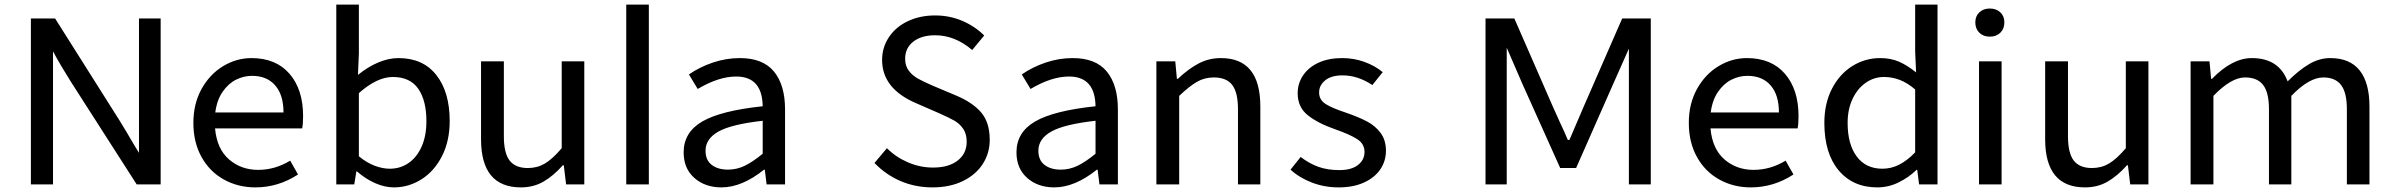

<svg xmlns="http://www.w3.org/2000/svg" viewBox="-20 -800 10384 833"><path d="M114 -720H219L500 -275Q526 -233 565 -166L583 -137V-358V-720H677V0H573L289 -443Q244 -514 210 -577V-366V0H114Z M819 -267Q819 -350 854.5 -414Q890 -478 948 -513Q1006 -548 1071 -548Q1177 -548 1236 -480Q1295 -412 1295 -296Q1295 -262 1291 -243H913Q921 -154 973.5 -108.5Q1026 -63 1100 -63Q1173 -63 1239 -103L1273 -43Q1187 13 1088 13Q1013 13 951.5 -21Q890 -55 854.5 -118.5Q819 -182 819 -267ZM1210 -312Q1210 -388 1174 -429.5Q1138 -471 1073 -471Q1038 -471 1004.5 -454.5Q971 -438 946 -402Q921 -366 914 -312Z M1529 -56H1526L1517 0H1439V-780H1537V-569L1533 -475Q1576 -510 1621 -529Q1666 -548 1709 -548Q1815 -548 1873 -474.5Q1931 -401 1931 -275Q1931 -188 1897.5 -122.5Q1864 -57 1808.5 -22Q1753 13 1689 13Q1650 13 1608.5 -5Q1567 -23 1529 -56ZM1830 -274Q1830 -364 1794.5 -415Q1759 -466 1684 -466Q1616 -466 1537 -396V-122Q1571 -94 1605.5 -81Q1640 -68 1671 -68Q1717 -68 1753 -93Q1789 -118 1809.5 -164.5Q1830 -211 1830 -274Z M2067 -196V-534H2166V-209Q2166 -136 2191 -103.5Q2216 -71 2270 -71Q2311 -71 2344 -90.5Q2377 -110 2417 -157V-534H2515V0H2436L2426 -83H2422Q2380 -36 2337 -11.5Q2294 13 2240 13Q2067 13 2067 -196Z M2697 -780H2795V0H2697Z M2946 -139Q2946 -226 3027 -273Q3108 -320 3289 -339Q3287 -468 3174 -468Q3098 -468 3007 -414L2969 -477Q3015 -509 3072.5 -528.5Q3130 -548 3190 -548Q3290 -548 3338 -489.5Q3386 -431 3386 -325V0H3306L3298 -64H3295Q3199 13 3110 13Q3039 13 2992.5 -28Q2946 -69 2946 -139ZM3289 -133V-276Q3154 -261 3097.5 -229.5Q3041 -198 3041 -146Q3041 -105 3068 -84.5Q3095 -64 3138 -64Q3176 -64 3210.5 -80.5Q3245 -97 3289 -133Z M3774 -93 3828 -157Q3867 -118 3919.5 -95.5Q3972 -73 4028 -73Q4096 -73 4135 -103.5Q4174 -134 4174 -185Q4174 -219 4159 -241Q4144 -263 4121.5 -276Q4099 -289 4056 -308L3953 -353Q3807 -416 3807 -540Q3807 -594 3836.5 -638.5Q3866 -683 3918.5 -708Q3971 -733 4037 -733Q4100 -733 4155 -709.5Q4210 -686 4250 -646L4198 -583Q4123 -647 4037 -647Q3978 -647 3942.5 -619.5Q3907 -592 3907 -545Q3907 -514 3923 -493Q3939 -472 3962.5 -459Q3986 -446 4025 -429L4127 -386Q4199 -356 4236.5 -312.5Q4274 -269 4274 -193Q4274 -136 4244 -89Q4214 -42 4157.5 -14.5Q4101 13 4026 13Q3951 13 3887 -14.5Q3823 -42 3774 -93Z M4390 -139Q4390 -226 4471 -273Q4552 -320 4733 -339Q4731 -468 4618 -468Q4542 -468 4451 -414L4413 -477Q4459 -509 4516.5 -528.5Q4574 -548 4634 -548Q4734 -548 4782 -489.5Q4830 -431 4830 -325V0H4750L4742 -64H4739Q4643 13 4554 13Q4483 13 4436.5 -28Q4390 -69 4390 -139ZM4733 -133V-276Q4598 -261 4541.5 -229.5Q4485 -198 4485 -146Q4485 -105 4512 -84.5Q4539 -64 4582 -64Q4620 -64 4654.5 -80.5Q4689 -97 4733 -133Z M4997 -534H5079L5086 -458H5090Q5137 -502 5181 -525Q5225 -548 5277 -548Q5448 -548 5448 -338V0H5351V-326Q5351 -399 5326 -431.5Q5301 -464 5246 -464Q5206 -464 5173 -445Q5140 -426 5096 -384V0H4997Z M5579 -64 5623 -119Q5661 -90 5700.5 -76Q5740 -62 5791 -62Q5843 -62 5871.5 -84Q5900 -106 5900 -141Q5900 -176 5868 -196.5Q5836 -217 5773 -239Q5698 -265 5654 -300Q5610 -335 5610 -395Q5610 -438 5633.5 -473Q5657 -508 5700.5 -528Q5744 -548 5803 -548Q5854 -548 5899.5 -531.5Q5945 -515 5979 -487L5934 -431Q5871 -473 5805 -473Q5756 -473 5729.5 -451.5Q5703 -430 5703 -399Q5703 -367 5731 -349Q5759 -331 5820 -311Q5875 -292 5911 -273Q5947 -254 5970 -223Q5993 -192 5993 -146Q5993 -102 5969 -66Q5945 -30 5898.5 -8.5Q5852 13 5788 13Q5726 13 5671.5 -8Q5617 -29 5579 -64Z M6425 -720H6550L6716 -340Q6736 -294 6747 -271Q6768 -227 6782 -193H6789L6852 -340L7018 -720H7142V0H7047V-385V-589L6979 -436L6818 -71H6749L6585 -436L6517 -593V-385V0H6425Z M7307 -267Q7307 -350 7342.5 -414Q7378 -478 7436 -513Q7494 -548 7559 -548Q7665 -548 7724 -480Q7783 -412 7783 -296Q7783 -262 7779 -243H7401Q7409 -154 7461.5 -108.5Q7514 -63 7588 -63Q7661 -63 7727 -103L7761 -43Q7675 13 7576 13Q7501 13 7439.5 -21Q7378 -55 7342.5 -118.5Q7307 -182 7307 -267ZM7698 -312Q7698 -388 7662 -429.5Q7626 -471 7561 -471Q7526 -471 7492.5 -454.5Q7459 -438 7434 -402Q7409 -366 7402 -312Z M7895 -267Q7895 -351 7928 -415Q7961 -479 8016.5 -513.5Q8072 -548 8137 -548Q8182 -548 8217.5 -533Q8253 -518 8293 -486L8289 -577V-780H8386V0H8306L8298 -63H8295Q8261 -30 8217 -8.5Q8173 13 8125 13Q8019 13 7957 -61Q7895 -135 7895 -267ZM8289 -139V-412Q8256 -440 8223 -453Q8190 -466 8154 -466Q8110 -466 8074 -440.5Q8038 -415 8017 -370Q7996 -325 7996 -267Q7996 -174 8035.5 -121Q8075 -68 8147 -68Q8185 -68 8219.5 -85.5Q8254 -103 8289 -139Z M8566 -534H8664V0H8566ZM8550 -703Q8550 -730 8567.5 -746.5Q8585 -763 8613 -763Q8641 -763 8658.5 -746.5Q8676 -730 8676 -703Q8676 -675 8658.5 -658Q8641 -641 8613 -641Q8585 -641 8567.5 -658Q8550 -675 8550 -703Z M8853 -196V-534H8952V-209Q8952 -136 8977 -103.5Q9002 -71 9056 -71Q9097 -71 9130 -90.5Q9163 -110 9203 -157V-534H9301V0H9222L9212 -83H9208Q9166 -36 9123 -11.5Q9080 13 9026 13Q8853 13 8853 -196Z M9484 -534H9566L9573 -458H9577Q9664 -548 9750 -548Q9867 -548 9905 -447Q9953 -495 9997.5 -521.5Q10042 -548 10090 -548Q10175 -548 10217.5 -494.5Q10260 -441 10260 -338V0H10162V-326Q10162 -398 10137 -431Q10112 -464 10060 -464Q9998 -464 9921 -384V0H9824V-326Q9824 -398 9799 -431Q9774 -464 9720 -464Q9660 -464 9583 -384V0H9484Z"/></svg>

Font: Nebula Sans Medium
Style: Regular
Weight: 500
Designer: Paul D. Hunt for Adobe (as Source Sans)
Foundry: Nebula Entertainment & Broadcasting LLC
Version: Version 1.010